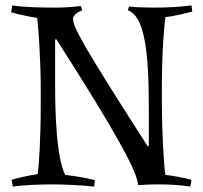

<svg xmlns="http://www.w3.org/2000/svg" viewBox="-20 -679 746 707"><path d="M185 -651C131 -651 69 -652 25 -659L21 -634C43 -627 94 -616 117 -613C122 -576 130 -449 130 -355V-296C130 -158 123 -68 119 -38C96 -35 45 -24 23 -17L27 8C67 2 131 0 171 0C217 0 281 3 327 8L329 -16C301 -23 250 -32 220 -35C188 -100 183 -257 183 -365V-533L187 -535C416 -178 488 -41 488 3C510 1 533 0 555 0C605 0 641 2 681 8L685 -17C660 -24 617 -32 589 -35C583 -69 576 -202 576 -296V-355C576 -493 585 -586 589 -616C619 -619 659 -629 688 -636L685 -659C648 -654 599 -651 549 -651C517 -651 478 -652 455 -655L451 -641C510 -620 528 -500 528 -286V-142L524 -140C284 -514 249 -579 249 -610C249 -624 270 -637 283 -641L278 -657C256 -654 221 -651 185 -651Z"/></svg>

Font: Almendra
Style: Regular
Weight: 400
Designer: Ana Sanfelippo
Foundry: Ana Sanfelippo
Version: Version 1.003